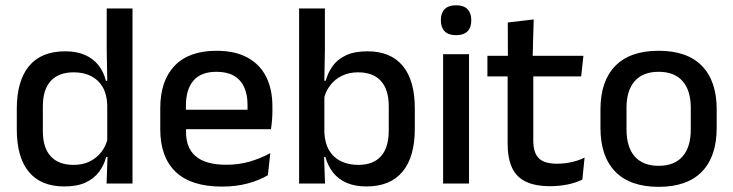

<svg xmlns="http://www.w3.org/2000/svg" viewBox="-20 -694 2773 726"><path d="M222.5 11Q135 11 89.2 -44Q43.5 -99 43.5 -204.5V-282Q43.5 -388.5 89.8 -444.2Q136 -500 226.5 -500Q270 -500 301.2 -486.2Q332.5 -472.5 352.2 -447.5Q372 -422.5 380.5 -388.5H413L385.5 -298Q384 -338 368 -365.2Q352 -392.5 324 -406.5Q296 -420.5 258.5 -420.5Q202 -420.5 172 -388Q142 -355.5 142 -291.5V-198Q142 -135.5 171.8 -103Q201.5 -70.5 258.5 -70.5Q293 -70.5 319.2 -83.5Q345.5 -96.5 363 -119Q380.5 -141.5 387 -169.5L410 -100.5H381.5Q373.5 -70 354.8 -44.5Q336 -19 304 -4Q272 11 222.5 11ZM383 0 387 -114.5 385.5 -145.5V-348.5L386 -367.5L383.5 -506V-662H481V0Z M819.5 11.5Q702.5 11.5 644.2 -44.2Q586 -100 586 -205V-285Q586 -388.5 640.2 -445.2Q694.5 -502 798.5 -502Q869 -502 916 -476.2Q963 -450.5 986.5 -403.5Q1010 -356.5 1010 -292V-273.5Q1010 -256.5 1008.5 -239Q1007 -221.5 1004.5 -205.5H914.5Q915.5 -231.5 915.8 -254.5Q916 -277.5 916 -296.5Q916 -337 903 -365Q890 -393 864 -407.8Q838 -422.5 798.5 -422.5Q740 -422.5 711.5 -389.2Q683 -356 683 -294.5V-248.5L683.5 -237V-193.5Q683.5 -166 691.8 -143.5Q700 -121 718.2 -104.8Q736.5 -88.5 765.5 -79.8Q794.5 -71 836 -71Q883 -71 924.2 -83Q965.5 -95 1002 -115L993 -31.5Q960 -12 916.2 -0.2Q872.5 11.5 819.5 11.5ZM638 -205.5V-279H984.5V-205.5Z M1365.5 11Q1322 11 1290.5 -2.8Q1259 -16.5 1239.2 -41.8Q1219.5 -67 1210.5 -100.5H1178L1206.5 -193Q1208.5 -152 1225 -124.8Q1241.5 -97.5 1270 -84Q1298.5 -70.5 1335 -70.5Q1391 -70.5 1420.5 -103.2Q1450 -136 1450 -201V-292.5Q1450 -355.5 1420.2 -388Q1390.5 -420.5 1334 -420.5Q1299.5 -420.5 1273 -407.5Q1246.5 -394.5 1229.2 -372.2Q1212 -350 1205 -321.5L1183.5 -388.5H1211.5Q1220 -419.5 1238.2 -444.8Q1256.5 -470 1288.5 -485Q1320.5 -500 1369.5 -500Q1457 -500 1502.8 -445Q1548.5 -390 1548.5 -284.5V-207Q1548.5 -100.5 1502 -44.8Q1455.5 11 1365.5 11ZM1111 0V-662H1208.5V-506L1206 -365.5L1206.5 -348.5V-145.5L1205 -114.5L1209 0Z M1655.5 0V-489H1753.5V0ZM1704.5 -561Q1675.5 -561 1661.2 -575.8Q1647 -590.5 1647 -616.5V-618.5Q1647 -644.5 1661.2 -659.2Q1675.5 -674 1704.5 -674Q1733.5 -674 1747.8 -659.2Q1762 -644.5 1762 -618.5V-616.5Q1762 -590 1747.8 -575.5Q1733.5 -561 1704.5 -561Z M2061 10Q2002.5 10 1967 -7.8Q1931.5 -25.5 1915.5 -61.2Q1899.5 -97 1899.5 -150.5V-449.5H1996.5V-162Q1996.5 -117 2017 -96Q2037.5 -75 2086 -75Q2115 -75 2141.5 -81Q2168 -87 2190.5 -98L2182 -15Q2158 -3 2126.5 3.5Q2095 10 2061 10ZM1823 -405V-483H2186L2177.5 -405ZM1900.5 -474.5 1900 -609 1998 -620.5 1994 -474.5Z M2470.5 12.5Q2362.5 12.5 2306.5 -45Q2250.5 -102.5 2250.5 -210.5V-280Q2250.5 -387.5 2306.5 -444.8Q2362.5 -502 2470.5 -502Q2578.5 -502 2634.2 -444.8Q2690 -387.5 2690 -280V-210.5Q2690 -102.5 2634.2 -45Q2578.5 12.5 2470.5 12.5ZM2470.5 -67Q2530 -67 2561 -102.5Q2592 -138 2592 -204.5V-286Q2592 -352 2561 -387.2Q2530 -422.5 2470.5 -422.5Q2411 -422.5 2380 -387.2Q2349 -352 2349 -286V-204.5Q2349 -138 2380 -102.5Q2411 -67 2470.5 -67Z"/></svg>

Font: Anek Odia Medium Medium
Style: Regular
Weight: 500
Version: Version 1.003